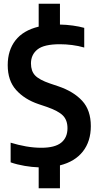

<svg xmlns="http://www.w3.org/2000/svg" viewBox="-20 -880 523 1020"><path d="M185.5 120V9Q150.5 8 110.8 1.2Q71 -5.5 36.5 -17.5V-122Q77 -109.5 118.8 -102.2Q160.5 -95 199.5 -95Q271.5 -95 305 -122Q338.5 -149 338.5 -199Q338.5 -241.5 314.5 -266Q290.5 -290.5 229 -312L184.5 -327Q110.5 -352 65.8 -401.8Q21 -451.5 21 -534Q21 -612.5 62 -665.5Q103 -718.5 185.5 -738.5V-860H298.5V-749.5Q332.5 -749 366.8 -744.2Q401 -739.5 427.5 -732V-627.5Q396.5 -636.5 363 -640.8Q329.5 -645 298.5 -645Q213.5 -645 179 -617.2Q144.5 -589.5 144.5 -543Q144.5 -502.5 166.5 -479.2Q188.5 -456 245.5 -436.5L290 -421.5Q371 -394 416.8 -344.2Q462.5 -294.5 462.5 -210Q462.5 -129 420.2 -75.2Q378 -21.5 298.5 -1.5V120Z"/></svg>

Font: Encode Sans Cnd SmBold
Style: Regular
Weight: 600
Width: 3
Designer: Multiple Designers
Foundry: Impallari Type
Version: Version 3.002; ttfautohint (v1.8.3) -l 8 -r 50 -G 200 -x 14 